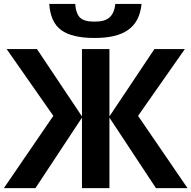

<svg xmlns="http://www.w3.org/2000/svg" viewBox="-20 -966 983 986"><path d="M400.9 -713.9H542V-368.2L772.9 -713.9H929.2L689 -371.1L942.9 0H780.8L542 -361.8V0H400.9V-361.8L162.1 0H0L253.9 -371.1L14.2 -713.9H169.9L400.9 -368.2ZM464.8 -771Q350.6 -771 294.9 -811Q239.3 -851.1 232.9 -945.8H366.2Q370.1 -895.5 391.6 -875Q413.1 -854.5 465.8 -855Q518.6 -854.5 543 -877Q567.4 -899.4 572.3 -945.8H707Q697.8 -854.5 638.2 -812.5Q579.1 -770.5 464.8 -771Z"/></svg>

Font: OpenSans-Bold
Style: Bold
Weight: 700
Foundry: Ascender Corporation
Version: Version 1.10